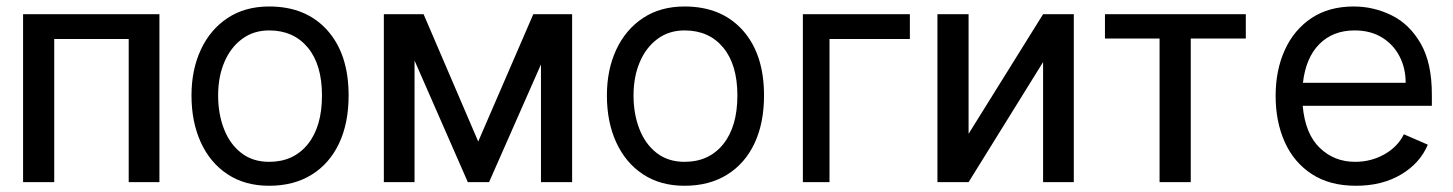

<svg xmlns="http://www.w3.org/2000/svg" viewBox="-20 -573 4571 604"><path d="M481.5 -528.4V0H384.9V-450.3H150.6V0H52.6V-528.4Z M826.7 11.4Q750.7 11.4 696 -24.7Q641.3 -60.7 611.9 -124.8Q582.4 -188.9 582.4 -272.7Q582.4 -353.7 611.9 -416.9Q641.3 -480.1 696 -516.3Q750.7 -552.6 826.7 -552.6Q942.8 -552.6 1009.8 -477.6Q1076.7 -402.7 1076.7 -272.7Q1076.7 -185.4 1046.5 -121.6Q1016.3 -57.9 960.2 -23.3Q904.1 11.4 826.7 11.4ZM826.7 -63.9Q903.4 -63.9 948.2 -119.3Q992.9 -174.7 992.9 -272.7Q992.9 -369.7 948.2 -423.5Q903.4 -477.3 826.7 -477.3Q777.7 -477.3 741.7 -450.6Q705.6 -424 685.9 -377.8Q666.2 -331.7 666.2 -272.7Q666.2 -214.5 684.7 -167.1Q703.1 -119.7 739 -91.8Q774.9 -63.9 826.7 -63.9Z M1484.4 -127.8 1657.7 -528.4H1779.8V0H1681.8V-370.4L1518.5 0H1451.7L1284.1 -382.5V0H1187.5V-528.4H1312.5Z M2133.5 11.4Q2057.5 11.4 2002.8 -24.7Q1948.2 -60.7 1918.7 -124.8Q1889.2 -188.9 1889.2 -272.7Q1889.2 -353.7 1918.7 -416.9Q1948.2 -480.1 2002.8 -516.3Q2057.5 -552.6 2133.5 -552.6Q2249.6 -552.6 2316.6 -477.6Q2383.5 -402.7 2383.5 -272.7Q2383.5 -185.4 2353.3 -121.6Q2323.2 -57.9 2267 -23.3Q2210.9 11.4 2133.5 11.4ZM2133.5 -63.9Q2210.2 -63.9 2255 -119.3Q2299.7 -174.7 2299.7 -272.7Q2299.7 -369.7 2255 -423.5Q2210.2 -477.3 2133.5 -477.3Q2084.5 -477.3 2048.5 -450.6Q2012.4 -424 1992.7 -377.8Q1973 -331.7 1973 -272.7Q1973 -214.5 1991.5 -167.1Q2009.9 -119.7 2045.8 -91.8Q2081.7 -63.9 2133.5 -63.9Z M2842.3 -528.4V-450.3H2589.5V0H2505.7V-528.4Z M3027 -152 3261.4 -528.4H3358V0H3261.4V-377.8L3027 0H2929V-528.4H3027Z M3899.1 -528.4V-451.7H3725.9V0H3627.8V-451.7H3456V-528.4Z M4245.7 11.4Q4162.6 11.4 4106.4 -25.6Q4050.1 -62.5 4021.5 -126.4Q3992.9 -190.3 3992.9 -271.3Q3992.9 -352.3 4021.8 -415.8Q4050.8 -479.4 4105.6 -516Q4160.5 -552.6 4238.6 -552.6Q4301.1 -552.6 4357.4 -525Q4413.7 -497.5 4449 -436.6Q4484.4 -375.7 4484.4 -275.6V-240.1H4078.1Q4085.9 -152 4131.6 -108Q4177.2 -63.9 4242.9 -63.9Q4293 -63.9 4335 -87.5Q4377.1 -111.2 4396.3 -150.6L4471.6 -117.9Q4447.1 -59.3 4387.4 -24Q4327.8 11.4 4245.7 11.4ZM4241.5 -477.3Q4172.9 -477.3 4130.3 -434.1Q4087.7 -391 4078.8 -312.5H4402Q4402 -358.7 4382.6 -396Q4363.3 -433.2 4327.2 -455.3Q4291.2 -477.3 4241.5 -477.3Z"/></svg>

Font: Inter UI
Style: Regular
Weight: 400
Designer: Rasmus Andersson
Foundry: rsms
Version: Version 2.2